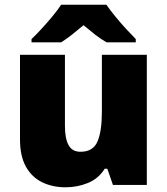

<svg xmlns="http://www.w3.org/2000/svg" viewBox="-20 -786 710 816"><path d="M604 -553V0H460L436 -69H425Q399 -27 354 -8.5Q309 10 258 10Q204 10 160 -11Q116 -32 90.5 -77Q65 -122 65 -193V-553H256V-251Q256 -197 271.5 -169Q287 -141 322 -141Q376 -141 394.5 -185Q413 -229 413 -311V-553ZM432 -766Q448 -743 470.5 -715.5Q493 -688 516.5 -662.5Q540 -637 557 -620V-606H433Q407 -621 384 -639Q361 -657 335 -679Q309 -657 287.5 -640Q266 -623 240 -606H114V-620Q133 -638 156.5 -663.5Q180 -689 202.5 -716Q225 -743 240 -766Z"/></svg>

Font: Noto Sans Telugu Black
Style: Regular
Weight: 900
Designer: Jelle Bosma - Monotype Design Team
Foundry: Monotype Imaging Inc.
Version: Version 2.005; ttfautohint (v1.8.4.7-5d5b)